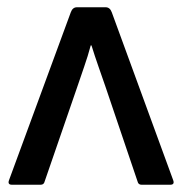

<svg xmlns="http://www.w3.org/2000/svg" viewBox="-20 -509 502 529"><path d="M13 0Q0 0 5 -13L175 -475Q180 -489 192 -489H271Q283 -489 288 -475L457 -13Q462 0 449 0H370Q361 0 359 -9L271 -269Q261 -298 251 -326.5Q241 -355 232 -384H230Q222 -354 212 -325.5Q202 -297 192 -267L103 -9Q101 0 92 0Z"/></svg>

Font: Sofia Sans Medium
Style: Regular
Weight: 500
Designer: Botio Nikoltchev, Ani Petrova
Foundry: lettersoup
Version: Version 4.101; ttfautohint (v1.8.4.7-5d5b)